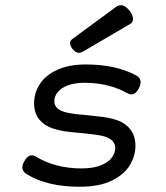

<svg xmlns="http://www.w3.org/2000/svg" viewBox="-20 -711 640 742"><path d="M446.8 -690.9Q463.4 -690.9 479.5 -670.9Q494.1 -651.9 494.1 -637.7Q494.1 -625 483.4 -618.7L300.8 -511.7Q292 -506.8 285.2 -506.8Q273.4 -506.8 262.7 -519Q251 -532.2 251 -544.4Q251 -553.7 258.8 -559.6L428.7 -684.6Q437.5 -690.9 446.8 -690.9ZM506.3 -419.4Q523.4 -410.2 523.4 -393.6Q523.4 -383.3 517.1 -370.6Q504.4 -346.2 487.3 -346.2Q481.4 -346.2 472.7 -350.6Q437.5 -370.6 395.3 -380.9Q353 -391.1 307.1 -391.1Q268.6 -391.1 242.2 -381.1Q215.8 -371.1 202.9 -354.7Q189.9 -338.4 189.9 -319.8Q189.9 -285.2 243.2 -274.9Q272.5 -269 319.3 -265.6Q357.9 -261.7 380.1 -258.8Q402.3 -255.9 424.8 -249Q460.9 -238.3 482.2 -212.9Q503.4 -187.5 503.4 -146.5Q503.4 -110.8 483.2 -75Q462.9 -39.1 414.6 -14.2Q366.2 10.7 287.1 10.7Q162.1 10.7 83 -38.1Q66.4 -48.3 66.4 -64Q66.4 -74.2 73.7 -87.4Q86.4 -110.8 103 -110.8Q110.4 -110.8 118.7 -106Q154.8 -83.5 199.7 -71.8Q244.6 -60.1 294.4 -60.1Q342.3 -60.1 371.6 -72.8Q400.9 -85.4 413.1 -103.3Q425.3 -121.1 425.3 -138.2Q425.3 -175.3 372.6 -186.5Q346.7 -191.9 293.9 -196.8Q258.3 -199.7 234.6 -202.9Q210.9 -206.1 188 -213.4Q152.8 -224.1 132.3 -248.8Q111.8 -273.4 111.8 -312Q111.8 -352.5 134.3 -386.7Q156.7 -420.9 201.9 -441.4Q247.1 -461.9 311.5 -461.9Q427.7 -461.9 506.3 -419.4Z"/></svg>

Font: Courier Prime Sans
Style: Italic
Weight: 400
Italic angle: -10°
Designer: Alan Dague-Greene
Foundry: Quote-Unquote Apps
Version: Version 3.020